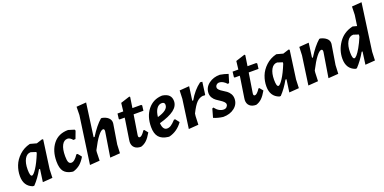

<svg xmlns="http://www.w3.org/2000/svg" viewBox="-12 -1479 4528 2262"><g transform="rotate(-20 2252.5 -347.5)"><path d="M259 -471H265L342 -450L417 -474L428 -467L379 -112L375 -5L252 4L274 -154H261Q208 -59 143 9H125Q22 -29 22 -154Q22 -221 46.5 -284.5Q71 -348 126.5 -400Q182 -452 259 -471ZM134 -197Q134 -112 159 -112Q178 -112 217.5 -172Q257 -232 300 -338L302 -354V-356L237 -377Q189 -377 161.5 -327.5Q134 -278 134 -197Z M741 -472 816 -449 822 -435 787 -342 761 -340Q729 -378 699 -378Q654 -378 628.5 -330Q603 -282 603 -194Q603 -140 613.5 -118Q624 -96 648 -96Q688 -96 735 -169L751 -168L788 -121Q756 -67 721.5 -37.5Q687 -8 637 8H620Q550 -3 518 -43.5Q486 -84 486 -170Q486 -303 553 -387.5Q620 -472 741 -472Z M1164 -469Q1212 -460 1240.5 -434.5Q1269 -409 1268 -372L1267 -359L1227 -113L1222 -5L1097 4L1146 -304L1147 -315Q1147 -339 1130 -339Q1106 -339 1065.5 -287Q1025 -235 973 -133L970 -112L967 -5L843 4L927 -591L929 -695L1052 -704L995 -288H1007Q1082 -408 1152 -468Z M1483 8Q1431 8 1402.5 -18.5Q1374 -45 1375 -91L1378 -117L1415 -357L1418 -381H1354L1347 -389L1355 -455H1427L1439 -558L1554 -595L1562 -587L1542 -455H1652L1661 -445L1653 -381H1530L1491 -136L1490 -123Q1490 -103 1508 -103Q1533 -103 1574 -165H1585L1620 -122Q1587 -64 1555.5 -34Q1524 -4 1483 8Z M2008 -110Q1942 -17 1839 9H1825Q1746 0 1709 -43Q1672 -86 1672 -169Q1672 -301 1739 -385Q1806 -469 1916 -474L1928 -473Q2031 -456 2031 -366Q2031 -304 1971.5 -258Q1912 -212 1786 -177Q1792 -89 1846 -89Q1871 -89 1895 -104.5Q1919 -120 1956 -160L1971 -158ZM1886 -392Q1847 -392 1821 -355.5Q1795 -319 1788 -253Q1922 -290 1922 -358Q1922 -392 1886 -392Z M2258 -469 2234 -295H2246Q2308 -404 2395 -468L2422 -465L2401 -309L2390 -304L2371 -307Q2327 -302 2292.5 -267.5Q2258 -233 2213 -143L2209 -112L2205 -5L2082 4L2132 -356L2136 -460Z M2644 -472Q2697 -463 2745 -446L2714 -344L2697 -338Q2650 -389 2605 -389Q2584 -389 2570 -375.5Q2556 -362 2556 -343Q2556 -327 2572 -311.5Q2588 -296 2611 -282.5Q2634 -269 2656.5 -252.5Q2679 -236 2695 -209.5Q2711 -183 2711 -149Q2711 -80 2655 -35.5Q2599 9 2513 9Q2448 1 2395 -22L2425 -129L2440 -135Q2489 -71 2549 -71Q2572 -71 2586.5 -85.5Q2601 -100 2601 -118Q2601 -135 2584.5 -151Q2568 -167 2545 -181.5Q2522 -196 2499 -212.5Q2476 -229 2460 -255Q2444 -281 2444 -313Q2445 -384 2503.5 -428.5Q2562 -473 2644 -472Z M2926 8Q2874 8 2845.5 -18.5Q2817 -45 2818 -91L2821 -117L2858 -357L2861 -381H2797L2790 -389L2798 -455H2870L2882 -558L2997 -595L3005 -587L2985 -455H3095L3104 -445L3096 -381H2973L2934 -136L2933 -123Q2933 -103 2951 -103Q2976 -103 3017 -165H3028L3063 -122Q3030 -64 2998.5 -34Q2967 -4 2926 8Z M3349 -471H3355L3432 -450L3507 -474L3518 -467L3469 -112L3465 -5L3342 4L3364 -154H3351Q3298 -59 3233 9H3215Q3112 -29 3112 -154Q3112 -221 3136.5 -284.5Q3161 -348 3216.5 -400Q3272 -452 3349 -471ZM3224 -197Q3224 -112 3249 -112Q3268 -112 3307.5 -172Q3347 -232 3390 -338L3392 -354V-356L3327 -377Q3279 -377 3251.5 -327.5Q3224 -278 3224 -197Z M3581 4 3632 -356 3636 -460 3757 -469 3733 -288H3744Q3819 -408 3889 -468L3901 -469Q3947 -459 3976.5 -433.5Q4006 -408 4005 -372L4004 -359L3964 -113L3959 -5L3833 4L3883 -304L3884 -315Q3884 -339 3867 -339Q3843 -339 3803 -287.5Q3763 -236 3712 -136L3709 -112L3705 -5Z M4310 -471 4360 -458 4379 -591 4382 -695 4505 -704 4423 -112 4419 -5 4296 4 4318 -155H4307Q4254 -62 4187 9H4168Q4065 -29 4065 -154Q4065 -260 4127.5 -352Q4190 -444 4305 -471ZM4176 -196Q4176 -112 4202 -112Q4213 -112 4233.5 -134.5Q4254 -157 4283.5 -208.5Q4313 -260 4342 -329L4346 -357L4282 -378Q4233 -378 4204.5 -327.5Q4176 -277 4176 -196Z"/></g></svg>

Font: Alegreya Sans SC
Style: Bold Italic
Weight: 700
Italic angle: -7°
Designer: Juan Pablo del Peral
Foundry: Huerta Tipografica
Version: Version 2.007